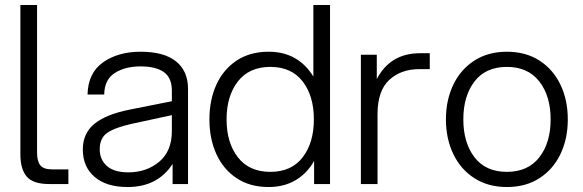

<svg xmlns="http://www.w3.org/2000/svg" viewBox="-20 -740 2343 772"><path d="M129 -720V-126Q129 -92 142 -75.5Q155 -59 189 -59H255V0H178Q113 0 87.5 -30Q62 -60 62 -119V-720Z M674 -81Q614 12 493 12Q408 12 360.5 -28.5Q313 -69 313 -139Q313 -204 359.5 -242Q406 -280 500 -299L671 -333V-376Q671 -427 639 -450Q607 -473 545 -473Q483 -473 441.5 -446.5Q400 -420 399 -360H332Q334 -447 394.5 -489.5Q455 -532 545 -532Q640 -532 688 -493Q736 -454 736 -383V0H674ZM496 -47Q569 -47 620 -89.5Q671 -132 671 -213V-277L509 -242Q442 -227 411.5 -206Q381 -185 381 -140Q381 -98 410 -72.5Q439 -47 496 -47Z M1243 0V-93Q1215 -43 1168.5 -15.5Q1122 12 1060 12Q985 12 931.5 -23.5Q878 -59 850 -120.5Q822 -182 822 -260Q822 -338 850 -399.5Q878 -461 931.5 -496.5Q985 -532 1060 -532Q1121 -532 1166 -506Q1211 -480 1240 -432V-720H1307V0ZM1067 -49Q1152 -49 1197 -107.5Q1242 -166 1242 -260Q1242 -354 1197 -412.5Q1152 -471 1067 -471Q982 -471 936.5 -412.5Q891 -354 891 -260Q891 -166 936.5 -107.5Q982 -49 1067 -49Z M1431 -520H1495V-422Q1549 -526 1669 -526H1708V-462H1666Q1592 -462 1545 -418.5Q1498 -375 1498 -281V0H1431Z M1773 -260Q1773 -337 1802.5 -399Q1832 -461 1887.5 -496.5Q1943 -532 2018 -532Q2094 -532 2149 -496.5Q2204 -461 2233.5 -399.5Q2263 -338 2263 -260Q2263 -182 2233.5 -120.5Q2204 -59 2149 -23.5Q2094 12 2018 12Q1943 12 1887.5 -23.5Q1832 -59 1802.5 -121Q1773 -183 1773 -260ZM2018 -49Q2103 -49 2148.5 -107.5Q2194 -166 2194 -260Q2194 -354 2148.5 -412.5Q2103 -471 2018 -471Q1933 -471 1888 -412.5Q1843 -354 1843 -260Q1843 -166 1888 -107.5Q1933 -49 2018 -49Z"/></svg>

Font: Aspekta 300
Style: Regular
Weight: 300
Designer: Ivo Dolenc
Version: Version 2.000